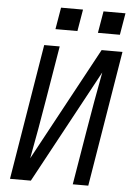

<svg xmlns="http://www.w3.org/2000/svg" viewBox="-62 -990 723 1036"><g transform="rotate(5 300.0 -472.0)"><path d="M32 0 153 -735H237L188 -441Q175 -361 160.5 -280.5Q146 -200 131 -120L464 -735H577L456 0H372L421 -294Q434 -374 448.5 -454.5Q463 -535 478 -615L145 0ZM436 -826 456 -944H575L555 -826ZM206 -826 226 -944H345L325 -826Z"/></g></svg>

Font: Iosevka SS04 Extended
Style: Italic
Weight: 400
Width: 7
Italic angle: -9°
Monospace: yes
Designer: Belleve Invis
Foundry: Belleve Invis
Version: Version 19.0.0; ttfautohint (v1.8.4)